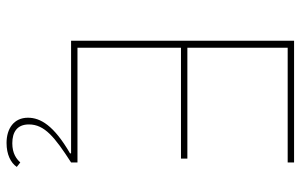

<svg xmlns="http://www.w3.org/2000/svg" viewBox="-190 -548 940 601"><g transform="rotate(90 280.5 -248.0)"><path d="M108 -698H489V-678H130V-364H477V-344H130V-20H489V0C410 51 370 83 370 132C370 169 394 184 429 184C461 184 478 171 489 159L503 170C490 189 464 202 428 202C383 202 349 179 349 135C349 96 373 54 461 3L460 0H108Z"/></g></svg>

Font: Plexus Sans Thin
Style: Regular
Weight: 250
Version: Version 2.001;PS 002.001;hotconv 1.0.70;makeotf.lib2.5.58329